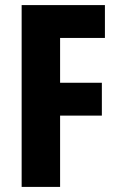

<svg xmlns="http://www.w3.org/2000/svg" viewBox="-20 -800 474 754"><path d="M216 -66V-346H380V-475H216V-651H392V-780H65V-66Z"/></svg>

Font: Noto Sans Malayalam UI ExtraCondensed ExtraBold
Style: Regular
Weight: 800
Width: 2
Designer: Jelle Bosma - Monotype Design Team
Foundry: Monotype Imaging Inc.
Version: Version 2.104